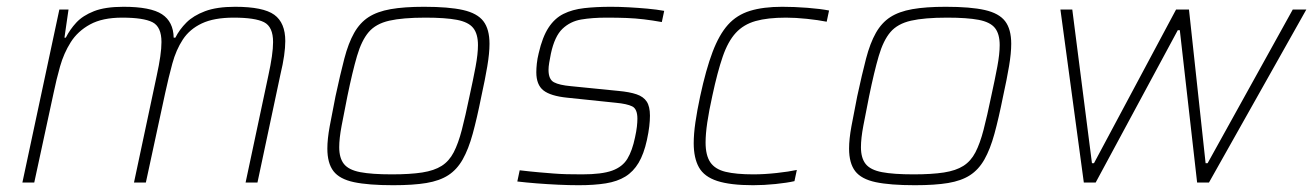

<svg xmlns="http://www.w3.org/2000/svg" viewBox="-20 -538 3871 566"><path d="M46 0 155 -510H182L170 -427H174Q186 -451 205 -471.5Q224 -492 257 -505Q290 -518 344 -518Q424 -518 457.5 -496Q491 -474 492 -427H497Q509 -451 529.5 -471.5Q550 -492 584.5 -505Q619 -518 673 -518Q756 -518 788.5 -494.5Q821 -471 821 -417Q821 -398 817.5 -373.5Q814 -349 807 -320L739 0H704L771 -315Q778 -347 781.5 -371.5Q785 -396 785 -414Q785 -459 758.5 -472.5Q732 -486 669 -486Q611 -486 575 -469Q539 -452 519 -421.5Q499 -391 488 -350.5Q477 -310 467 -264L410 0H375L442 -315Q449 -347 452.5 -371.5Q456 -396 456 -414Q456 -459 429.5 -472.5Q403 -486 340 -486Q282 -486 245.5 -466Q209 -446 188.5 -413.5Q168 -381 157 -342Q146 -303 138 -264L81 0Z M1139 8Q1066 8 1023.5 -1Q981 -10 963 -33.5Q945 -57 945 -100Q945 -128 952 -166Q959 -204 969 -254Q983 -319 995 -365Q1007 -411 1024 -441Q1041 -471 1066.5 -487.5Q1092 -504 1131.5 -511Q1171 -518 1230 -518Q1303 -518 1345 -508.5Q1387 -499 1405 -475.5Q1423 -452 1423 -409Q1423 -381 1416.5 -342.5Q1410 -304 1399 -254Q1386 -189 1373.5 -143.5Q1361 -98 1344 -68Q1327 -38 1301.5 -21.5Q1276 -5 1237 1.5Q1198 8 1139 8ZM1135 -24Q1189 -24 1224.5 -29.5Q1260 -35 1282 -49Q1304 -63 1317.5 -89Q1331 -115 1341.5 -155.5Q1352 -196 1364 -254Q1375 -304 1382 -341.5Q1389 -379 1389 -405Q1389 -438 1375 -455.5Q1361 -473 1327 -479.5Q1293 -486 1234 -486Q1167 -486 1127.5 -477Q1088 -468 1067 -443.5Q1046 -419 1032.5 -373Q1019 -327 1004 -254Q994 -204 987 -167Q980 -130 980 -104Q980 -72 994 -54.5Q1008 -37 1042 -30.5Q1076 -24 1135 -24Z M1686 8Q1658 8 1625.5 6.5Q1593 5 1561.5 2.5Q1530 0 1505 -3L1512 -36Q1546 -32 1569.5 -30Q1593 -28 1612 -26.5Q1631 -25 1650.5 -24.5Q1670 -24 1696 -24Q1754 -24 1784.5 -35Q1815 -46 1829.5 -70Q1844 -94 1852 -133Q1856 -151 1857.5 -164.5Q1859 -178 1859 -188Q1859 -217 1843.5 -224.5Q1828 -232 1796 -235L1652 -250Q1603 -255 1582 -271.5Q1561 -288 1561 -325Q1561 -336 1562.5 -350.5Q1564 -365 1568 -381Q1579 -429 1597 -456.5Q1615 -484 1641 -497Q1667 -510 1702 -514Q1737 -518 1781 -518Q1805 -518 1833 -516.5Q1861 -515 1888.5 -512.5Q1916 -510 1938 -506L1931 -473Q1903 -478 1878 -481Q1853 -484 1827 -485Q1801 -486 1768 -486Q1726 -486 1693.5 -480.5Q1661 -475 1638 -453Q1615 -431 1604 -380Q1601 -365 1599 -353Q1597 -341 1597 -332Q1597 -304 1613 -295.5Q1629 -287 1663 -284L1803 -270Q1836 -267 1856.5 -260Q1877 -253 1886.5 -238.5Q1896 -224 1896 -197Q1896 -183 1894 -165.5Q1892 -148 1887 -125Q1878 -84 1862.5 -58Q1847 -32 1823.5 -17.5Q1800 -3 1766 2.5Q1732 8 1686 8Z M2200 8Q2133 8 2094.5 -4.5Q2056 -17 2040.5 -44.5Q2025 -72 2025 -116Q2025 -143 2030 -177.5Q2035 -212 2044 -254Q2061 -333 2080.5 -384.5Q2100 -436 2126 -465Q2152 -494 2191 -506Q2230 -518 2286 -518Q2321 -518 2360 -515Q2399 -512 2424 -507L2417 -474Q2392 -479 2358.5 -482.5Q2325 -486 2297 -486Q2243 -486 2207.5 -476Q2172 -466 2149 -441Q2126 -416 2110.5 -371Q2095 -326 2080 -256Q2070 -211 2065 -177Q2060 -143 2060 -118Q2060 -80 2074 -59.5Q2088 -39 2119 -31.5Q2150 -24 2201 -24Q2233 -24 2269.5 -28Q2306 -32 2329 -37L2322 -4Q2300 1 2266 4.5Q2232 8 2200 8Z M2677 8Q2604 8 2561.5 -1Q2519 -10 2501 -33.5Q2483 -57 2483 -100Q2483 -128 2490 -166Q2497 -204 2507 -254Q2521 -319 2533 -365Q2545 -411 2562 -441Q2579 -471 2604.5 -487.5Q2630 -504 2669.5 -511Q2709 -518 2768 -518Q2841 -518 2883 -508.5Q2925 -499 2943 -475.5Q2961 -452 2961 -409Q2961 -381 2954.5 -342.5Q2948 -304 2937 -254Q2924 -189 2911.5 -143.5Q2899 -98 2882 -68Q2865 -38 2839.5 -21.5Q2814 -5 2775 1.5Q2736 8 2677 8ZM2673 -24Q2727 -24 2762.5 -29.5Q2798 -35 2820 -49Q2842 -63 2855.5 -89Q2869 -115 2879.5 -155.5Q2890 -196 2902 -254Q2913 -304 2920 -341.5Q2927 -379 2927 -405Q2927 -438 2913 -455.5Q2899 -473 2865 -479.5Q2831 -486 2772 -486Q2705 -486 2665.5 -477Q2626 -468 2605 -443.5Q2584 -419 2570.5 -373Q2557 -327 2542 -254Q2532 -204 2525 -167Q2518 -130 2518 -104Q2518 -72 2532 -54.5Q2546 -37 2580 -30.5Q2614 -24 2673 -24Z M3175 0 3106 -510H3141L3199 -57H3205L3447 -510H3485L3534 -57H3540L3791 -510H3831L3544 0H3509L3458 -449H3452L3210 0Z"/></svg>

Font: Saira Thin
Style: Italic
Weight: 100
Italic angle: -12°
Designer: Hector Gatti with collaboration of the Omnibus-Type team
Foundry: Omnibus-Type
Version: Version 1.101